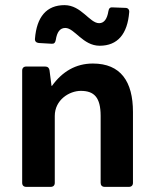

<svg xmlns="http://www.w3.org/2000/svg" viewBox="-20 -728 601 748"><path d="M234.4 -619.1C270.5 -619.1 302.7 -549.8 368.2 -549.8C438.5 -549.8 476.6 -595.7 483.4 -680.7C484.4 -690.4 478.5 -697.3 468.8 -697.3L418.9 -699.2C408.2 -700.2 404.3 -695.3 402.3 -684.6C397.5 -654.3 385.7 -637.7 366.2 -637.7C329.1 -637.7 296.9 -708 231.4 -708C161.1 -708 123 -662.1 116.2 -577.1C115.2 -567.4 121.1 -561.5 130.9 -560.5L180.7 -557.6C190.4 -556.6 195.3 -561.5 197.3 -572.3C202.1 -603.5 213.9 -619.1 234.4 -619.1ZM341.8 -480.5C275.4 -480.5 222.7 -449.2 182.6 -393.6H180.7L172.9 -454.1C171.9 -462.9 166 -468.8 156.2 -468.8H82C72.3 -468.8 66.4 -462.9 66.4 -453.1V-15.6C66.4 -5.9 72.3 0 82 0H177.7C187.5 0 193.4 -5.9 193.4 -15.6V-276.4C193.4 -338.9 250 -374 294.9 -374C346.7 -374 372.1 -348.6 372.1 -276.4V-15.6C372.1 -5.9 377.9 0 387.7 0H482.4C492.2 0 498 -5.9 498 -15.6V-292C498 -410.2 450.2 -480.5 341.8 -480.5Z"/></svg>

Font: Ed Sans Neue SemiBold
Style: Regular
Weight: 600
Designer: Stephen Hutchings
Version: Version 1.004;PS 001.004;hotconv 1.0.88;makeotf.lib2.5.64775